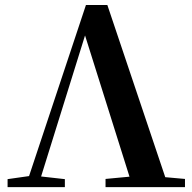

<svg xmlns="http://www.w3.org/2000/svg" viewBox="-20 -765 786 785"><path d="M11 0V-32.6L107.3 -46.3H122.8L245.2 -32.6V0ZM83.8 0 331.4 -744.6H418.9L669.3 0H522.9L316 -657.2H339.6L333.2 -637.8L134.5 0ZM411.5 0V-33.4L555.7 -47H583.7L736.3 -33.4V0Z"/></svg>

Font: Noto Serif SC
Style: Regular
Weight: 200
Designer: Ryoko NISHIZUKA 西塚涼子 (kana & ideographs); Frank Grießhammer (Latin, Greek & Cyrillic); Wenlong ZHANG 张文龙 (bopomofo); San
Foundry: Adobe
Version: Version 2.001;hotconv 1.1.0;makeotfexe 2.6.0